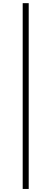

<svg xmlns="http://www.w3.org/2000/svg" viewBox="-20 -982 331 1236"><path d="M164.8 -961.6V234.4H126.1V-961.6Z"/></svg>

Font: Inter Extra Light BETA
Style: Regular
Weight: 200
Designer: Rasmus Andersson
Foundry: rsms
Version: Version 3.011;git-f93a4a705